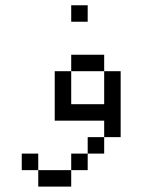

<svg xmlns="http://www.w3.org/2000/svg" viewBox="-20 -645 540 728"><path d="M312.5 -562.5V-625H250V-562.5ZM125 0V62.5H250V0ZM125 0V-62.5H62.5V0ZM250 0H312.5V-62.5H250ZM312.5 -62.5H375V-125H312.5ZM375 -125H437.5Q437.5 -125 437.5 -375H375Q375 -375 375 -250H250Q250 -250 250 -375H187.5V-187.5H375ZM250 -375H375V-437.5H250Z"/></svg>

Font: BFUnifontExMono
Style: Regular
Weight: 500
Version: Version 15.0.06